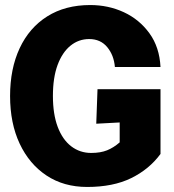

<svg xmlns="http://www.w3.org/2000/svg" viewBox="-20 -730 690 762"><path d="M326 12Q233 12 164.5 -33.5Q96 -79 58 -160Q20 -241 20 -349Q20 -457 58 -538.5Q96 -620 167.5 -665Q239 -710 338 -710Q410 -710 471.5 -681.5Q533 -653 573 -598Q613 -543 617 -464H436Q432 -511 405.5 -543Q379 -575 334 -575Q292 -575 259.5 -548.5Q227 -522 208.5 -472Q190 -422 190 -349Q190 -277 209 -226.5Q228 -176 262.5 -149.5Q297 -123 342 -123Q379 -123 405 -133.5Q431 -144 455 -165V-244L362 -239L367 -376H617V-119Q572 -58 500.5 -23Q429 12 326 12Z"/></svg>

Font: Azeret Mono Thin
Style: Bold
Weight: 700
Version: Version 1.002